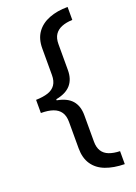

<svg xmlns="http://www.w3.org/2000/svg" viewBox="-163 -778 707 1001"><g transform="rotate(-20 190.0 -278.0)"><path d="M348 158Q287 157 242.5 140Q198 123 174 87.5Q150 52 150 -1V-148Q150 -182 136 -202.5Q122 -223 95 -232.5Q68 -242 28 -242V-315Q68 -316 95 -325Q122 -334 136 -354.5Q150 -375 150 -408V-556Q150 -609 175 -644Q200 -679 245 -696.5Q290 -714 348 -714V-642Q314 -641 289 -631Q264 -621 250.5 -601Q237 -581 237 -548V-404Q237 -353 210 -322.5Q183 -292 128 -282V-276Q184 -266 210.5 -235.5Q237 -205 237 -154V-7Q237 25 250 45.5Q263 66 288 75.5Q313 85 348 86Z"/></g></svg>

Font: lguzrati25
Style: Book
Weight: 400
Designer: Jelle Bosma - Monotype Design Team, Universal Thirst
Foundry: Monotype Imaging Inc.
Version: Version 2.106